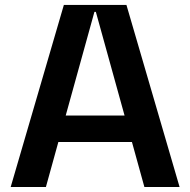

<svg xmlns="http://www.w3.org/2000/svg" viewBox="-20 -747 759 767"><path d="M697.4 0 485.1 -727.3H235.1L22.7 0H163.4L213.1 -179.7H507.1L556.8 0ZM357.2 -699.6H362.9L477.6 -285.5H242.5Z"/></svg>

Font: Riot Sans 2.0
Style: Bold
Weight: 600
Designer: Rasmus Andersson
Foundry: rsms
Version: Version 3.006;hotconv 1.0.109;makeotfexe 2.5.65596